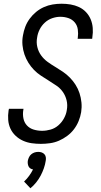

<svg xmlns="http://www.w3.org/2000/svg" viewBox="-20 -763 540 1029"><path d="M199 8Q174 8 149.5 4.5Q125 1 103 -9Q81 -19 63.5 -35.5Q46 -52 36 -73.5Q26 -95 24 -120Q22 -145 26 -171L28 -180H106L105 -174Q101 -151 105.5 -128.5Q110 -106 124.5 -90.5Q139 -75 160.5 -68.5Q182 -62 206 -62Q228 -62 251 -68.5Q274 -75 292.5 -91Q311 -107 323 -129Q335 -151 338 -173Q343 -200 337 -225Q331 -250 317 -270Q303 -290 282.5 -304Q262 -318 241 -331Q220 -344 199.5 -357.5Q179 -371 162 -388.5Q145 -406 132 -427Q119 -448 111 -471.5Q103 -495 100.5 -521Q98 -547 103 -573Q107 -597 115.5 -619.5Q124 -642 139 -662.5Q154 -683 173.5 -699Q193 -715 215.5 -725Q238 -735 262 -739Q286 -743 310 -743Q335 -743 358.5 -739Q382 -735 403.5 -725Q425 -715 441 -698Q457 -681 466 -659.5Q475 -638 477 -613.5Q479 -589 475 -564L474 -555H396L397 -561Q400 -583 397 -605Q394 -627 380.5 -643Q367 -659 346.5 -666Q326 -673 303 -673Q282 -673 260 -665.5Q238 -658 220.5 -642Q203 -626 192.5 -605Q182 -584 179 -562Q174 -536 180 -511Q186 -486 200.5 -466Q215 -446 235 -431.5Q255 -417 276 -404.5Q297 -392 317.5 -378Q338 -364 355 -346.5Q372 -329 385 -308.5Q398 -288 406 -264Q414 -240 416.5 -214Q419 -188 415 -162Q411 -138 401.5 -114.5Q392 -91 376.5 -70.5Q361 -50 340 -34.5Q319 -19 296 -9Q273 1 248 4.5Q223 8 199 8ZM143 246 109 210Q124 196 136 179.5Q148 163 157 145Q149 144 142.5 139.5Q136 135 133 128.5Q130 122 129 114.5Q128 107 129 99Q131 89 135.5 79.5Q140 70 148 63.5Q156 57 165.5 54Q175 51 185 51Q195 51 203.5 54Q212 57 218 63.5Q224 70 225.5 79.5Q227 89 225 99Q222 119 215 139Q208 159 198 178Q188 197 174 214.5Q160 232 143 246Z"/></svg>

Font: Iosevka Oblique
Style: Regular
Weight: 400
Italic angle: -9°
Monospace: yes
Designer: Belleve Invis
Foundry: Belleve Invis
Version: Version 32.5.0; ttfautohint (v1.8.4)